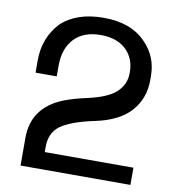

<svg xmlns="http://www.w3.org/2000/svg" viewBox="-80 -786 781 857"><g transform="rotate(10 310.0 -357.0)"><path d="M166 -78H568V0H70V-126Q70 -264 208 -319Q253 -336 308 -348Q401 -368 439 -403Q478 -439 478 -490Q478 -499 478 -496Q478 -553 442 -592Q400 -636 322 -636Q244 -636 202 -591Q160 -546 160 -470V-426Q160 -429 160 -420H64V-476Q64 -577 129 -648Q198 -714 322 -714Q446 -714 513 -644Q574 -583 574 -493V-475Q574 -394 523 -335Q470 -276 364 -254Q258 -232 210 -198Q166 -165 166 -102Z"/></g></svg>

Font: Rilu
Style: Bold
Weight: 500
Designer: Alí Sinisterra
Foundry: Alí Sinisterra
Version: ""